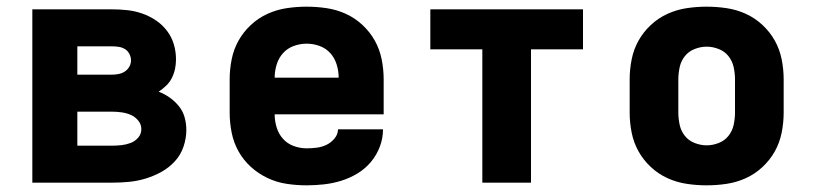

<svg xmlns="http://www.w3.org/2000/svg" viewBox="-20 -548 2440 576"><path d="M77 0V-520H316Q339 -520 362 -517.5Q385 -515 406.5 -507.5Q428 -500 447.5 -487Q467 -474 481 -455.5Q495 -437 501.5 -415Q508 -393 508 -370Q508 -355 505 -341Q502 -327 495.5 -314Q489 -301 478.5 -291Q468 -281 456 -273Q474 -266 489.5 -255Q505 -244 517 -229Q529 -214 534 -195.5Q539 -177 539 -158Q539 -133 530.5 -108Q522 -83 504.5 -64Q487 -45 464.5 -32.5Q442 -20 417.5 -12.5Q393 -5 367.5 -2.5Q342 0 316 0ZM212 -324H316Q326 -324 336 -326Q346 -328 354.5 -333.5Q363 -339 368 -348Q373 -357 373 -367Q373 -377 368 -386.5Q363 -396 354.5 -401Q346 -406 336 -407.5Q326 -409 316 -409H212ZM212 -111H316Q330 -111 344 -112.5Q358 -114 371.5 -119Q385 -124 394.5 -135Q404 -146 404 -161Q404 -175 394.5 -186.5Q385 -198 372 -203.5Q359 -209 344.5 -211Q330 -213 316 -213H212Z M900 8Q870 8 840 3.5Q810 -1 782.5 -14Q755 -27 732.5 -47.5Q710 -68 695.5 -94Q681 -120 675 -150Q669 -180 669 -210V-310Q669 -340 675 -370Q681 -400 695.5 -426Q710 -452 732.5 -473Q755 -494 782.5 -506.5Q810 -519 840 -523.5Q870 -528 900 -528Q930 -528 960 -523.5Q990 -519 1017.5 -506.5Q1045 -494 1067.5 -473Q1090 -452 1104.5 -426Q1119 -400 1125 -370Q1131 -340 1131 -310V-205H804Q804 -185 810 -165.5Q816 -146 829 -131.5Q842 -117 861 -110Q880 -103 900 -103Q915 -103 930.5 -105Q946 -107 959.5 -113.5Q973 -120 983.5 -132.5Q994 -145 994 -160H1129Q1129 -133 1119.5 -108Q1110 -83 1093 -62.5Q1076 -42 1053 -28Q1030 -14 1004.5 -6Q979 2 952.5 5Q926 8 900 8ZM996 -315Q996 -335 990 -354.5Q984 -374 971 -388.5Q958 -403 939 -410Q920 -417 900 -417Q880 -417 861 -410Q842 -403 829 -388.5Q816 -374 810 -354.5Q804 -335 804 -315Z M1427 0V-400H1271V-520H1729V-400H1573V0Z M2100 8Q2070 8 2040 3.5Q2010 -1 1982.5 -13.5Q1955 -26 1932.5 -47Q1910 -68 1895.5 -94Q1881 -120 1875 -150Q1869 -180 1869 -210V-310Q1869 -340 1875 -370Q1881 -400 1895.5 -426Q1910 -452 1932.5 -473Q1955 -494 1982.5 -506.5Q2010 -519 2040 -523.5Q2070 -528 2100 -528Q2130 -528 2160 -523.5Q2190 -519 2217.5 -506.5Q2245 -494 2267.5 -473Q2290 -452 2304.5 -426Q2319 -400 2325 -370Q2331 -340 2331 -310V-210Q2331 -180 2325 -150Q2319 -120 2304.5 -94Q2290 -68 2267.5 -47Q2245 -26 2217.5 -13.5Q2190 -1 2160 3.5Q2130 8 2100 8ZM2100 -112Q2118 -112 2136 -119Q2154 -126 2165.5 -140.5Q2177 -155 2181 -173.5Q2185 -192 2185 -210V-310Q2185 -328 2181 -346.5Q2177 -365 2165.5 -379.5Q2154 -394 2136 -401Q2118 -408 2100 -408Q2082 -408 2064 -401Q2046 -394 2034.5 -379.5Q2023 -365 2019 -346.5Q2015 -328 2015 -310V-210Q2015 -192 2019 -173.5Q2023 -155 2034.5 -140.5Q2046 -126 2064 -119Q2082 -112 2100 -112Z"/></svg>

Font: Iosevka Aile Heavy
Style: Regular
Weight: 900
Designer: Belleve Invis
Foundry: Belleve Invis
Version: Version 31.1.0; ttfautohint (v1.8.4)